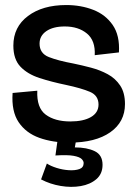

<svg xmlns="http://www.w3.org/2000/svg" viewBox="-20 -553 537 762"><path d="M256 13Q189 13 136 -6Q83 -25 54 -68Q25 -111 30 -184L128 -193Q125 -125 161.5 -98Q198 -71 259 -71Q311 -71 341 -88.5Q371 -106 371 -138Q371 -174 337 -188.5Q303 -203 242 -216Q184 -228 136.5 -243.5Q89 -259 61 -288.5Q33 -318 33 -372Q33 -446 91 -489.5Q149 -533 243 -533Q301 -533 350 -514Q399 -495 427.5 -453.5Q456 -412 452 -345L356 -334Q359 -392 325 -420Q291 -448 237 -448Q191 -448 164 -429.5Q137 -411 137 -380Q137 -341 174 -326.5Q211 -312 271 -301Q305 -294 341 -284.5Q377 -275 407.5 -258.5Q438 -242 457 -213.5Q476 -185 476 -140Q476 -69 417.5 -28Q359 13 256 13ZM143 159 166 96Q181 106 205 113.5Q229 121 253.5 122.5Q278 124 295 118Q312 112 312 94Q312 86 304 78Q296 70 272.5 65.5Q249 61 200 64L210 -8H284L277 32Q325 32 356 47Q387 62 387 101Q387 137 362.5 158Q338 179 300.5 185.5Q263 192 221 185Q179 178 143 159Z"/></svg>

Font: Bricolage Grotesque 96pt Medium
Style: Regular
Weight: 500
Designer: Mathieu Triay
Foundry: Atelier Triay
Version: Version 1.001; ttfautohint (v1.8.4.7-5d5b);gftools[0.9.33.de